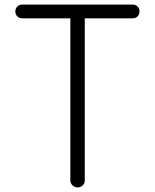

<svg xmlns="http://www.w3.org/2000/svg" viewBox="-20 -820 676 838"><path d="M559 -800Q572 -800 580.5 -791.5Q589 -783 589 -770Q589 -757 580.5 -748.5Q572 -740 559 -740H350V-32Q350 -20 341 -11Q332 -2 319 -2Q306 -2 296.5 -11Q287 -20 287 -32V-740H77Q64 -740 55.5 -748.5Q47 -757 47 -770Q47 -783 55.5 -791.5Q64 -800 77 -800Z"/></svg>

Font: Tsukimi Rounded
Style: Regular
Weight: 400
Designer: Takashi Funayama
Foundry: Takashi Funayama
Version: Version 1.032; ttfautohint (v1.8.3)